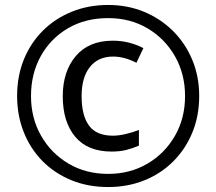

<svg xmlns="http://www.w3.org/2000/svg" viewBox="-20 -744 871 774"><path d="M416 10Q334 10 266.5 -18Q199 -46 150.5 -95.5Q102 -145 75.5 -212Q49 -279 49 -357Q49 -438 76.5 -505Q104 -572 153.5 -621Q203 -670 270 -697Q337 -724 416 -724Q494 -724 560.5 -696.5Q627 -669 677 -619.5Q727 -570 755 -503Q783 -436 783 -357Q783 -277 755.5 -210Q728 -143 678.5 -93.5Q629 -44 562 -17Q495 10 416 10ZM416 -43Q504 -43 574 -84Q644 -125 685 -196Q726 -267 726 -357Q726 -445 686 -516Q646 -587 576 -629Q506 -671 416 -671Q324 -671 254 -630Q184 -589 144.5 -518Q105 -447 105 -357Q105 -268 145.5 -197Q186 -126 256 -84.5Q326 -43 416 -43ZM430 -133Q333 -133 283 -193Q233 -253 233 -356Q233 -456 285.5 -518Q338 -580 435 -580Q500 -580 558 -550L530 -491Q481 -516 436 -516Q376 -516 342.5 -474Q309 -432 309 -357Q309 -278 339 -237.5Q369 -197 435 -197Q458 -197 486 -203.5Q514 -210 540 -220V-157Q515 -146 489 -139.5Q463 -133 430 -133Z"/></svg>

Font: Noto Sans Kannada SemiCondensed
Style: Regular
Weight: 400
Width: 4
Designer: Jelle Bosma - Monotype Design Team
Foundry: Monotype Imaging Inc.
Version: Version 2.005; ttfautohint (v1.8.4.7-5d5b)